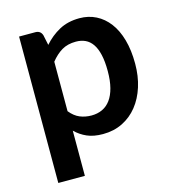

<svg xmlns="http://www.w3.org/2000/svg" viewBox="-104 -608 776 862"><g transform="rotate(-15 284.0 -177.0)"><path d="M61 167.5V-513H136.5Q160.5 -513 168 -490.5L178 -443Q209 -478.5 249.2 -500.5Q289.5 -522.5 343.5 -522.5Q385.5 -522.5 420.2 -505Q455 -487.5 480.2 -454.2Q505.5 -421 519.2 -372.2Q533 -323.5 533 -260.5Q533 -203 517.5 -154Q502 -105 473.2 -69Q444.5 -33 403.8 -12.8Q363 7.5 312.5 7.5Q269 7.5 238.8 -5.8Q208.5 -19 184.5 -42.5V167.5ZM301 -425Q262.5 -425 235.2 -408.8Q208 -392.5 184.5 -363V-133Q205.5 -107 230.2 -96.8Q255 -86.5 284 -86.5Q312 -86.5 334.5 -97Q357 -107.5 372.8 -129Q388.5 -150.5 397 -183.2Q405.5 -216 405.5 -260.5Q405.5 -305.5 398.2 -336.8Q391 -368 377.5 -387.5Q364 -407 344.8 -416Q325.5 -425 301 -425Z"/></g></svg>

Font: Lato
Style: Bold
Weight: 700
Designer: Lukasz Dziedzic
Foundry: tyPoland Lukasz Dziedzic
Version: Version 2.007; 2014-02-27